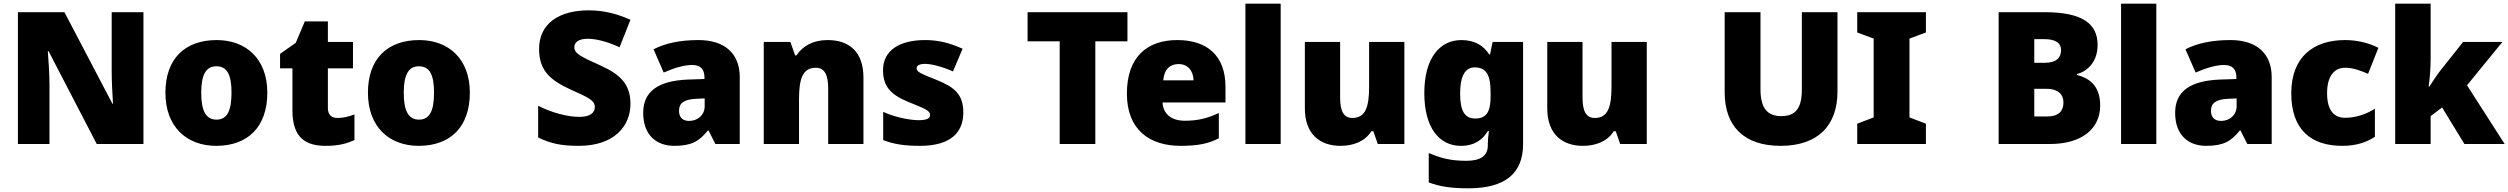

<svg xmlns="http://www.w3.org/2000/svg" viewBox="-20 -873 13587 1040"><path d="M757 -93V-807H585V-484C585 -435 589 -357 592 -311H589L329 -807H77V-93H248V-415C248 -468 243 -550 239 -596H243L504 -93Z M1428 -371C1428 -554 1313 -656 1154 -656C981 -656 876 -554 876 -371C876 -186 991 -83 1151 -83C1323 -83 1428 -186 1428 -371ZM1070 -371C1070 -465 1094 -514 1152 -514C1212 -514 1234 -465 1234 -371C1234 -276 1212 -225 1153 -225C1093 -225 1070 -276 1070 -371Z M1808 -234C1775 -234 1756 -252 1756 -288V-503H1892V-646H1756V-757H1631L1582 -641L1497 -581V-503H1564V-275C1564 -125 1637 -83 1745 -83C1817 -83 1858 -96 1900 -114V-253C1869 -242 1842 -234 1808 -234Z M2525 -371C2525 -554 2410 -656 2251 -656C2078 -656 1973 -554 1973 -371C1973 -186 2088 -83 2248 -83C2420 -83 2525 -186 2525 -371ZM2167 -371C2167 -465 2191 -514 2249 -514C2309 -514 2331 -465 2331 -371C2331 -276 2309 -225 2250 -225C2190 -225 2167 -276 2167 -371Z M3395 -310C3395 -421 3335 -472 3231 -519C3125 -567 3091 -583 3091 -617C3091 -643 3113 -663 3163 -663C3214 -663 3275 -645 3336 -617L3395 -766C3336 -792 3262 -817 3169 -817C3009 -817 2900 -746 2900 -608C2900 -485 2967 -436 3073 -387C3166 -345 3202 -330 3202 -293C3202 -262 3176 -240 3119 -240C3055 -240 2972 -261 2895 -300V-128C2963 -96 3017 -83 3115 -83C3310 -83 3395 -193 3395 -310Z M3764 -656C3664 -656 3584 -639 3520 -606L3575 -480C3629 -504 3685 -521 3729 -521C3770 -521 3796 -502 3796 -453V-445L3704 -442C3548 -435 3464 -380 3464 -262C3464 -141 3536 -83 3632 -83C3724 -83 3767 -107 3814 -166H3818L3855 -93H3987V-456C3987 -584 3904 -656 3764 -656ZM3753 -338 3797 -340V-297C3797 -250 3759 -218 3713 -218C3680 -218 3658 -235 3658 -273C3658 -313 3683 -335 3753 -338Z M4463 -656C4385 -656 4329 -625 4294 -573H4287L4261 -646H4117V-93H4308V-335C4308 -445 4327 -506 4399 -506C4446 -506 4466 -468 4466 -395V-93H4657V-453C4657 -595 4577 -656 4463 -656Z M5198 -263C5198 -360 5152 -400 5056 -439C4964 -476 4945 -483 4945 -504C4945 -519 4962 -527 4992 -527C5025 -527 5087 -511 5142 -486L5194 -609C5125 -640 5064 -656 4991 -656C4854 -656 4763 -601 4763 -493C4763 -402 4808 -359 4900 -321C4993 -283 5018 -274 5018 -250C5018 -231 4999 -222 4956 -222C4914 -222 4834 -235 4764 -267V-114C4828 -90 4885 -83 4964 -83C5132 -83 5198 -158 5198 -263Z M5913 -93V-649H6087V-807H5546V-649H5720V-93Z M6357 -656C6194 -656 6084 -565 6084 -366C6084 -169 6208 -83 6375 -83C6471 -83 6529 -96 6582 -124V-261C6521 -232 6467 -219 6398 -219C6320 -219 6280 -260 6277 -318H6618V-403C6618 -572 6518 -656 6357 -656ZM6364 -526C6416 -526 6444 -487 6445 -438H6281C6286 -499 6319 -526 6364 -526Z M6917 -93V-853H6726V-93Z M7587 -646H7396V-404C7396 -294 7377 -234 7305 -234C7258 -234 7239 -272 7239 -344V-646H7048V-286C7048 -144 7132 -83 7241 -83C7309 -83 7373 -106 7408 -162H7419L7443 -93H7587Z M7896 -656C7777 -656 7695 -556 7695 -369C7695 -182 7775 -83 7893 -83C7969 -83 8013 -119 8039 -163H8045C8041 -136 8039 -111 8039 -94V-84C8039 -31 8001 -2 7924 -2C7837 -2 7786 -16 7719 -44V115C7782 139 7846 147 7935 147C8135 147 8230 64 8230 -92V-646H8065L8051 -578H8047C8018 -622 7973 -656 7896 -656ZM7968 -508C8036 -508 8054 -458 8054 -372V-349C8054 -270 8033 -231 7971 -231C7915 -231 7889 -270 7889 -366C7889 -459 7915 -508 7968 -508Z M8900 -646H8709V-404C8709 -294 8690 -234 8618 -234C8571 -234 8552 -272 8552 -344V-646H8361V-286C8361 -144 8445 -83 8554 -83C8622 -83 8686 -106 8721 -162H8732L8756 -93H8900Z M9933 -377V-807H9740V-389C9740 -287 9707 -244 9628 -244C9554 -244 9516 -287 9516 -388V-807H9322V-373C9322 -188 9428 -83 9625 -83C9831 -83 9933 -197 9933 -377Z M10412 -93V-203L10323 -237V-664L10412 -697V-807H10040V-697L10129 -664V-237L10040 -203V-93Z M11055 -807H10806V-93H11084C11252 -93 11356 -172 11356 -302C11356 -416 11288 -452 11230 -467V-472C11283 -485 11342 -535 11342 -629C11342 -744 11261 -807 11055 -807ZM11057 -533H10999V-661H11053C11115 -661 11144 -640 11144 -601C11144 -563 11121 -533 11057 -533ZM10999 -392H11063C11135 -392 11157 -356 11157 -318C11157 -274 11134 -242 11067 -242H10999Z M11660 -93V-853H11469V-93Z M12062 -656C11962 -656 11882 -639 11818 -606L11873 -480C11927 -504 11983 -521 12027 -521C12068 -521 12094 -502 12094 -453V-445L12002 -442C11846 -435 11762 -380 11762 -262C11762 -141 11834 -83 11930 -83C12022 -83 12065 -107 12112 -166H12116L12153 -93H12285V-456C12285 -584 12202 -656 12062 -656ZM12051 -338 12095 -340V-297C12095 -250 12057 -218 12011 -218C11978 -218 11956 -235 11956 -273C11956 -313 11981 -335 12051 -338Z M12667 -83C12743 -83 12798 -102 12844 -132V-284C12795 -253 12738 -235 12683 -235C12625 -235 12585 -272 12585 -368C12585 -461 12624 -506 12682 -506C12724 -506 12761 -493 12807 -473L12863 -614C12811 -640 12750 -656 12682 -656C12515 -656 12391 -568 12391 -367C12391 -170 12499 -83 12667 -83Z M13146 -554V-853H12954V-93H13146V-244L13208 -291L13329 -93H13547L13343 -411L13535 -646H13322L13198 -490C13180 -467 13154 -427 13139 -404H13135C13142 -449 13146 -509 13146 -554Z"/></svg>

Font: Noto Sans Telugu UI Black
Style: Regular
Weight: 900
Designer: Jelle Bosma - Monotype Design Team
Foundry: Monotype Imaging Inc.
Version: Version 2.005